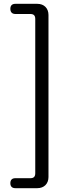

<svg xmlns="http://www.w3.org/2000/svg" viewBox="-20 -812 378 1002"><path d="M233 -311V-734C233 -769 210 -792 175 -792H60C43 -792 34 -783 34 -766C34 -749 43 -739 60 -739H138C156 -739 164 -731 164 -713V92C164 110 156 118 138 118H60C43 118 34 127 34 144C34 161 43 170 60 170H133H175C210 170 233 147 233 112Z"/></svg>

Font: GenSenRounded2 TW R
Style: Regular
Weight: 400
Version: Version 2.100;PS 2.1;hotconv 16.6.51;makeotf.lib2.5.65220 DE